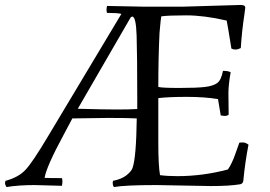

<svg xmlns="http://www.w3.org/2000/svg" viewBox="-27 -747 1090 775"><path d="M223 3 112 0Q49 0 -1 8Q-7 -3 -7 -8L-5 -17Q47 -31 75.5 -61Q104 -91 167 -197L463 -691Q447 -695 405 -695Q403 -700 403 -707.5Q403 -715 405 -723L557 -720H709L945 -727Q963 -727 963 -716Q963 -715 960 -692Q949 -620 945 -553Q933 -547 923.5 -547Q914 -547 907 -551Q891 -651 888 -664Q797 -685 724.5 -685Q652 -685 624 -681Q622 -673 617 -616Q612 -516 612 -396Q628 -392 697.5 -392Q767 -392 800.5 -396Q834 -400 850 -412Q866 -424 873 -461Q896 -461 904 -455Q895 -404 895 -371L896 -284Q890 -279 879 -279L864 -281L853 -347Q799 -356 726.5 -356Q654 -356 612 -351V-172Q612 -77 619 -40Q648 -36 689 -36Q792 -36 893 -63Q909 -86 922.5 -124.5Q936 -163 939 -171Q944 -172 954 -172Q964 -172 976 -163Q962 -91 955 -16Q952 -4 941 -3Q899 4 824 4L604 0Q478 0 433 8Q428 2 428 -9L429 -17Q464 -24 483.5 -39.5Q503 -55 508 -69Q523 -112 525 -269Q493 -271 409 -271L265 -269L231 -205Q160 -74 153 -29Q176 -28 223 -28Q225 -21 225 -15Q225 -9 223 3ZM287 -308Q395 -305 445.5 -305Q496 -305 527 -307V-349Q527 -525 524.5 -602.5Q522 -680 507 -680Q503 -680 500 -676Z"/></svg>

Font: Rosarivo
Style: Regular
Weight: 400
Designer: Pablo Ugerman
Foundry: Pablo Ugerman
Version: Version 1.003